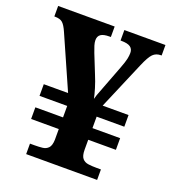

<svg xmlns="http://www.w3.org/2000/svg" viewBox="-131 -814 821 913"><g transform="rotate(20 279.5 -357.0)"><path d="M105 0V-53H128Q150 -53 168 -55Q186 -57 197.5 -69Q209 -81 210 -110V-165H70V-224H210V-282H70V-341H193L75 -608Q62 -638 49.2 -649.5Q36.3 -661 9.8 -661H7V-714H293V-661H286Q256 -661 242.5 -651.5Q229 -642 229 -622Q229 -610 233.5 -595.5Q238 -581 245 -563L283 -468Q296 -437 305 -407Q314 -377 318 -357Q320 -366 324.1 -377.6Q328.2 -389.1 333.6 -402.6Q339 -416 344 -430L386 -540Q399 -574 402.5 -591Q406 -608 406 -621Q406 -641 392 -651Q378 -661 345 -661H342V-714H550V-661H547Q522 -661 506.5 -645.5Q491 -630 471 -583L368 -341H499V-282H359V-224H499V-165H359V-115Q359 -84 370 -71Q381 -58 400 -55.5Q419 -53 441 -53H464V0Z"/></g></svg>

Font: Noto Serif Thai
Style: Regular
Weight: 400
Designer: Monotype Design Team
Foundry: Monotype Imaging Inc.
Version: Version 2.001